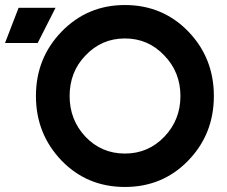

<svg xmlns="http://www.w3.org/2000/svg" viewBox="-110 -732 904 764"><path d="M-90 -561H40L111 -701H-36ZM387 -712Q237 -712 134 -605Q33 -500 33 -350Q33 -200 134 -94Q236 12 387 12Q535 12 636 -90Q741 -196 741 -350Q741 -502 638 -608Q536 -712 387 -712ZM387 -579Q480 -579 544 -511Q576 -478 592 -437.5Q608 -397 608 -350Q608 -255 544 -188Q480 -121 387 -121Q294 -121 230 -188Q167 -255 167 -350Q167 -397 182.5 -437.5Q198 -478 230 -511Q294 -579 387 -579Z"/></svg>

Font: Unageo
Style: Bold
Weight: 700
Designer: Richard Sepsi
Foundry: Richard Sepsi
Version: Version 2.000